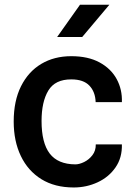

<svg xmlns="http://www.w3.org/2000/svg" viewBox="-20 -798 576 827"><path d="M297.5 9.5Q216 9.5 158.2 -26.2Q100.5 -62 69.8 -126Q39 -190 39 -274.5Q39 -363.5 70.5 -426.5Q102 -489.5 157.8 -522.8Q213.5 -556 287 -556Q359.5 -556 408.8 -529.2Q458 -502.5 482.5 -457.5Q507 -412.5 505 -358H392Q390.5 -402.5 365 -429.2Q339.5 -456 287.5 -456Q217.5 -456.5 188.2 -408Q159 -359.5 159 -277Q159 -182.5 194.2 -136.5Q229.5 -90.5 304.5 -90Q321.5 -90 342.5 -100.2Q363.5 -110.5 378.2 -129.8Q393 -149 392.5 -176H505Q506.5 -118.5 477.5 -76.8Q448.5 -35 400.5 -12.8Q352.5 9.5 297.5 9.5ZM226 -638.5 324.5 -777.5H451L334 -638.5Z"/></svg>

Font: Spline Sans Medium
Style: Regular
Weight: 500
Designer: Eben Sorkin, Mirko Velimirovic
Foundry: Sorkin Type
Version: Version 1.000; ttfautohint (v1.8.3)